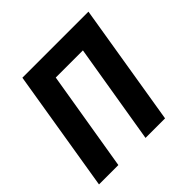

<svg xmlns="http://www.w3.org/2000/svg" viewBox="-142 -657 785 785"><g transform="rotate(-45 250.0 -265.0)"><path d="M3 0 90 -530H472L385 0H272L344 -434H187L115 0Z"/></g></svg>

Font: Iosevka Curly Oblique
Style: Bold
Weight: 700
Italic angle: -9°
Monospace: yes
Designer: Belleve Invis
Foundry: Belleve Invis
Version: Version 11.1.0; ttfautohint (v1.8.3)